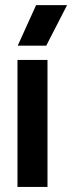

<svg xmlns="http://www.w3.org/2000/svg" viewBox="-20 -736 284 756"><path d="M48.8 0V-500H167V0ZM49.8 -556.2 122.1 -715.8H244.1L162.1 -556.2Z"/></svg>

Font: TASA Orbiter Display SemiBold
Style: Regular
Weight: 600
Designer: Weizhong Zhang
Version: Version 1.000;Glyphs 3.1.2 (3151)